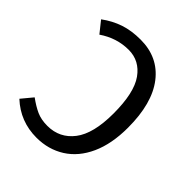

<svg xmlns="http://www.w3.org/2000/svg" viewBox="-198 -823 957 957"><g transform="rotate(45 280.0 -344.5)"><path d="M505 -346Q505 -232 468.5 -151.5Q432 -71 366.5 -29.5Q301 12 217 12Q103 12 20 -65L69 -124Q106 -97 138 -82.5Q170 -68 214 -68Q300 -68 352 -135.5Q404 -203 404 -345Q404 -491 357 -557Q310 -623 233 -623Q149 -623 76 -573L28 -633Q74 -667 124.5 -684Q175 -701 239 -701Q363 -701 434 -609Q505 -517 505 -346Z"/></g></svg>

Font: FiraGO
Style: Regular
Weight: 400
Designer: bBox Type
Foundry: bBox Type GmbH
Version: Version 1.001;April 20, 2020;FontCreator 12.0.0.2555 64-bit